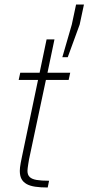

<svg xmlns="http://www.w3.org/2000/svg" viewBox="-20 -833 393 853"><path d="M192 0Q160 0 136.5 -3.5Q113 -7 98 -15.5Q83 -24 75.5 -38Q68 -52 68 -74Q68 -81 69 -89.5Q70 -98 72 -109Q74 -120 77 -134L149 -478H63L70 -510H156L187 -658H222L191 -510H292L285 -478H184L109 -125Q107 -114 105.5 -104Q104 -94 103 -86.5Q102 -79 102 -74Q102 -56 112 -46.5Q122 -37 143 -33.5Q164 -30 198 -30ZM257 -579 299 -724 318 -813H353L334 -724L281 -579Z"/></svg>

Font: Saira SemiCondensed Thin
Style: Italic
Weight: 250
Width: 4
Italic angle: -12°
Designer: Hector Gatti with collaboration of the Omnibus-Type team
Foundry: Omnibus-Type
Version: Version 1.101